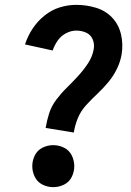

<svg xmlns="http://www.w3.org/2000/svg" viewBox="-20 -763 540 791"><path d="M199 8Q176 8 155 -2.5Q134 -13 123.5 -34Q113 -55 113 -78.5Q113 -102 123.5 -123Q134 -144 155 -154.5Q176 -165 199 -165Q223 -165 244 -154.5Q265 -144 275.5 -123Q286 -102 286 -78.5Q286 -55 275.5 -34Q265 -13 244 -2.5Q223 8 199 8ZM284 -217 168 -236Q173 -266 182.5 -296Q192 -326 212 -352.5Q232 -379 255.5 -402Q279 -425 301.5 -449.5Q324 -474 342.5 -502Q361 -530 366 -560Q370 -581 362 -600.5Q354 -620 335 -628.5Q316 -637 294 -637Q273 -637 252 -626Q231 -615 217.5 -595.5Q204 -576 197 -555L83 -580Q94 -614 114 -644.5Q134 -675 163 -698.5Q192 -722 226 -732.5Q260 -743 294 -743Q336 -743 375.5 -731Q415 -719 442 -690.5Q469 -662 478.5 -621.5Q488 -581 481 -539Q476 -509 462 -480Q448 -451 427 -425.5Q406 -400 382 -377.5Q358 -355 335.5 -330.5Q313 -306 301 -277Q289 -248 284 -217Z"/></svg>

Font: Iosevka SS08
Style: Bold Italic
Weight: 700
Italic angle: -10°
Monospace: yes
Designer: Belleve Invis
Foundry: Belleve Invis
Version: 2.1.0; ttfautohint (v1.8.2)